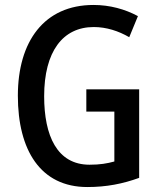

<svg xmlns="http://www.w3.org/2000/svg" viewBox="-20 -744 643 774"><path d="M328 -384V-294H441V-93C412 -85 383 -80 341 -80C210 -80 158 -197 158 -356C158 -536 233 -635 358 -635C409 -635 458 -619 501 -594L536 -679C484 -707 423 -724 357 -724C158 -724 52 -577 52 -358C52 -139 143 10 332 10C409 10 475 -3 541 -27V-384Z"/></svg>

Font: Noto Sans Tamil Condensed Medium
Style: Regular
Weight: 500
Width: 3
Designer: Jelle Bosma - Monotype Design Team
Foundry: Monotype Imaging Inc.
Version: Version 2.004